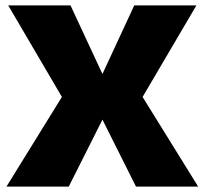

<svg xmlns="http://www.w3.org/2000/svg" viewBox="-20 -695 766 715"><path d="M4 0H236L361.5 -249.5L486.5 0H718L511 -334L711.5 -675H480L361.5 -419.5L242.5 -675H10.5L210.5 -334Z"/></svg>

Font: Anybody Thin ExtraBold
Style: Regular
Weight: 800
Version: Version 1.113;gftools[0.9.25]